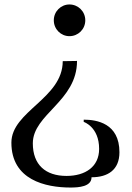

<svg xmlns="http://www.w3.org/2000/svg" viewBox="-20 -590 590 860"><path d="M261 -316C261 -149 31 -92 31 49C31 216 184 250 296 250C333 250 390 246 390 204C463 204 515 171 515 92C515 -38 413 -54 355 -54V-44C355 -44 424 -22 424 77C424 157 362 198 278 198C184 198 127 148 127 52C127 -79 325 -136 325 -317ZM362 -499C362 -539 330 -570 291 -570C253 -570 221 -539 221 -499C221 -459 253 -428 291 -428C330 -428 362 -459 362 -499Z"/></svg>

Font: Milonga
Style: Regular
Weight: 400
Designer: Pablo Impallari, Brenda Gallo, Rodrigo Fuenzalida
Foundry: Pablo Impallari, Brenda Gallo, Rodrigo Fuenzalida
Version: Version 1.000